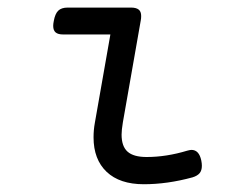

<svg xmlns="http://www.w3.org/2000/svg" viewBox="-20 -471 640 502"><path d="M349.1 -429.2Q349.1 -422.4 348.1 -418L301.3 -151.4Q297.9 -130.9 297.9 -119.1Q297.9 -88.4 313.5 -74.5Q329.1 -60.5 363.3 -60.5Q415 -60.5 469.7 -77.1Q477.5 -79.1 480.5 -79.1Q500.5 -79.1 506.3 -51.3Q507.8 -43.9 507.8 -37.6Q507.8 -25.4 502 -18.3Q496.1 -11.2 483.4 -7.3Q417.5 10.7 356 10.7Q293 10.7 258.8 -21.7Q224.6 -54.2 224.6 -111.8Q224.6 -131.3 228 -149.9L268.6 -380.9H145Q131.8 -380.9 125.5 -386.2Q119.1 -391.6 119.1 -403.3Q119.1 -408.7 120.6 -416Q124 -435.1 132.3 -443.1Q140.6 -451.2 157.2 -451.2H322.3Q335.9 -451.2 342.5 -446Q349.1 -440.9 349.1 -429.2Z"/></svg>

Font: Courier Prime Sans
Style: Italic
Weight: 400
Italic angle: -10°
Designer: Alan Dague-Greene
Foundry: Quote-Unquote Apps
Version: Version 3.020